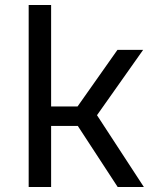

<svg xmlns="http://www.w3.org/2000/svg" viewBox="-20 -750 640 770"><path d="M95 0V-730H185V-323H291L451 -550H554L369 -288L557 0H452L292 -245H185V0Z"/></svg>

Font: Liga JetBrainsMono Nerd Font
Style: Regular
Weight: 400
Designer: Philipp Nurullin, Konstantin Bulenkov
Foundry: JetBrains
Version: Version 2.225; ttfautohint (v1.8.3)